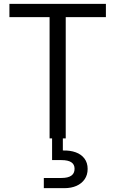

<svg xmlns="http://www.w3.org/2000/svg" viewBox="-20 -720 600 999"><path d="M238 0V-631H29V-700H531V-631H322V0ZM208 259V206H300Q368 206 368 158Q368 113 300 113H251V-17H307V63Q345 62 374 72.5Q403 83 419.5 105Q436 127 436 159Q436 190 420.5 212.5Q405 235 378 247Q351 259 315 259Z"/></svg>

Font: Rethink Sans
Style: Regular
Weight: 400
Designer: The Rethink Sans project authors (Hans Thiessen). DM Sans designed by Colophon Foundry.
Foundry: Rethink Communications LLC
Version: Version 1.001